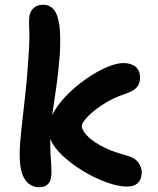

<svg xmlns="http://www.w3.org/2000/svg" viewBox="-20 -780 666 810"><path d="M145 10Q125 10 106 -1.5Q87 -13 75 -43Q63 -73 63 -129Q63 -168 70 -232Q77 -296 86 -375Q95 -454 100 -537Q104 -591 104 -620.5Q104 -650 103 -667Q102 -684 103 -701Q104 -728 119.5 -744Q135 -760 162 -760Q189 -760 206.5 -740Q224 -720 230.5 -673Q237 -626 232 -545Q225 -462 216 -403Q207 -344 200 -294Q220 -335 258 -374.5Q296 -414 341 -445.5Q386 -477 428.5 -495.5Q471 -514 500 -514Q533 -514 552 -498.5Q571 -483 571 -452Q571 -428 557 -411.5Q543 -395 505 -383Q455 -366 414.5 -339.5Q374 -313 349.5 -287.5Q325 -262 325 -247Q325 -234 343.5 -212Q362 -190 403 -166.5Q444 -143 511 -125Q549 -115 563.5 -94.5Q578 -74 578 -53Q578 -25 562.5 -9Q547 7 517 7Q478 7 428.5 -11Q379 -29 330.5 -58.5Q282 -88 244.5 -123Q207 -158 192 -193Q192 -185 192 -177Q192 -138 194.5 -109Q197 -80 197 -50Q197 10 145 10Z"/></svg>

Font: Shantell Sans Normal
Style: Regular
Weight: 600
Designer: Stephen Nixon, Anya Danilova, Shantell Martin
Foundry: Arrow Type
Version: Version 1.009;[a7da0bfa3]